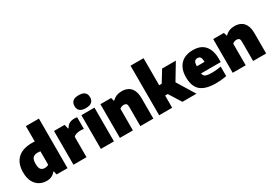

<svg xmlns="http://www.w3.org/2000/svg" viewBox="27 -1757 3831 2711"><g transform="rotate(-30 1942.0 -401.5)"><path d="M258 10Q196.5 10 143.8 -18.5Q91 -47 58.8 -107.5Q26.5 -168 26.5 -263.5Q26.5 -404 106.2 -481.8Q186 -559.5 341 -559.5Q353.5 -559.5 365.2 -559Q377 -558.5 387.5 -557.5V-808H600V0H422L409.5 -56.5H400.5Q377.5 -26 342 -8Q306.5 10 258 10ZM324 -161.5Q341 -161.5 358 -165.8Q375 -170 387.5 -178.5V-397Q378 -398.5 365.5 -399.8Q353 -401 341.5 -401Q290 -401 264.8 -373.8Q239.5 -346.5 239.5 -279.5Q239.5 -210.5 262.5 -186Q285.5 -161.5 324 -161.5Z M697 0V-550H870L886.5 -480.5H895.5Q915.5 -522.5 950.8 -540.8Q986 -559 1031.5 -559Q1043.5 -559 1055.8 -557.8Q1068 -556.5 1077 -555V-364Q1063 -367 1047 -368Q1031 -369 1018 -369Q986 -369 955.8 -359.5Q925.5 -350 909.5 -333V0Z M1143.5 0V-550H1356.5V0ZM1250 -604Q1184 -604 1153.5 -631.5Q1123 -659 1123 -709Q1123 -759.5 1153.5 -786.8Q1184 -814 1250 -814Q1316 -814 1346.5 -786.8Q1377 -759.5 1377 -709Q1377 -659 1346.5 -631.5Q1316 -604 1250 -604Z M1453.5 0V-550H1628L1642 -498H1651Q1709 -559 1805 -559Q1861 -559 1905 -536Q1949 -513 1974.2 -462.2Q1999.5 -411.5 1999.5 -329V0H1787V-315Q1787 -351 1773 -364.2Q1759 -377.5 1734 -377.5Q1714 -377.5 1695.8 -370.2Q1677.5 -363 1666 -351.5V0Z M2093.5 0V-808H2306V-367H2347.5L2459.5 -550H2683.5L2526 -288L2702 0H2473L2348.5 -199H2306V0Z M3019 11Q2845.5 11 2767.5 -57.8Q2689.5 -126.5 2689.5 -275.5Q2689.5 -407 2760.2 -483Q2831 -559 2966.5 -559Q3094 -559 3158.2 -482Q3222.5 -405 3222.5 -268.5V-215.5H2901.5Q2904.5 -190 2918.2 -174.8Q2932 -159.5 2963.2 -153Q2994.5 -146.5 3050 -146.5Q3082.5 -146.5 3119 -150.5Q3155.5 -154.5 3190 -161V-5.5Q3143 3.5 3101.5 7.2Q3060 11 3019 11ZM2964 -429Q2932 -429 2916.8 -408.2Q2901.5 -387.5 2900.5 -332.5H3026.5Q3025.5 -387 3010.8 -408Q2996 -429 2964 -429Z M3292.5 0V-550H3467L3481 -498H3490Q3548 -559 3644 -559Q3700 -559 3744 -536Q3788 -513 3813.2 -462.2Q3838.5 -411.5 3838.5 -329V0H3626V-315Q3626 -351 3612 -364.2Q3598 -377.5 3573 -377.5Q3553 -377.5 3534.8 -370.2Q3516.5 -363 3505 -351.5V0Z"/></g></svg>

Font: Encode Sans Black
Style: Regular
Weight: 900
Designer: Multiple Designers
Foundry: Impallari Type
Version: Version 3.002; ttfautohint (v1.8.3) -l 8 -r 50 -G 200 -x 14 